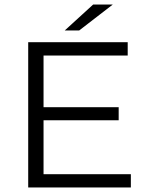

<svg xmlns="http://www.w3.org/2000/svg" viewBox="-20 -831 655 851"><path d="M560 -59V0H105V-644H546V-585H173V-356H506V-298H173V-59ZM393 -811H480L331 -696H267Z"/></svg>

Font: Montserrat Ace
Style: Regular
Weight: 400
Designer: Julieta Ulanovsky
Foundry: Julieta Ulanovsky
Version: Version 1